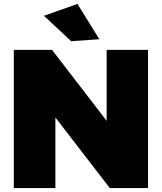

<svg xmlns="http://www.w3.org/2000/svg" viewBox="-20 -954 821 974"><path d="M731 0H537L261 -358V0H50V-701H244L521 -341V-701H731ZM341 -745 203 -874 373 -934 484 -755Z"/></svg>

Font: Argentum Novus Black
Style: Regular
Weight: 900
Designer: Julieta Ulanovsky (font) & Cristiano Sobral (main changes)
Foundry: Julieta Ulanovsky (font) & Cristiano Sobral (main changes)
Version: Version 3.00;November 27, 2020;FontCreator 13.0.0.2655 64-bi